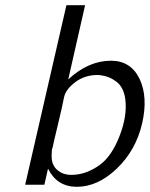

<svg xmlns="http://www.w3.org/2000/svg" viewBox="-20 -712 577 740"><path d="M77 0 236 -692H308L243 -406Q321 -478 408 -478Q484 -478 518 -408Q551 -338 528 -237Q504 -133 430.5 -62.5Q357 8 276 8Q200 8 165 -62L151 0ZM180 -133Q178 -115 179.5 -98.5Q181 -82 192 -66Q215 -38 255 -38Q311 -38 364 -76Q410 -109 440.5 -187Q471 -265 463 -329Q457 -375 429.5 -396.5Q402 -418 368 -422Q363 -423 353 -423Q305 -422 269.5 -395Q234 -368 227 -338Q220 -301 204 -235Q188 -169 183 -145Q183 -144 182.5 -142Q182 -140 181 -139Q180 -136 180 -133Z"/></svg>

Font: Coval
Style: ExtraLight Italic
Weight: 200
Foundry: Context Ltd
Version: Version 001.000